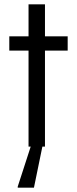

<svg xmlns="http://www.w3.org/2000/svg" viewBox="-20 -678 357 888"><path d="M188 -510H293V-444H188V0H176L137 190H62V185L122 0H112V-444H23V-510H112V-658H188Z"/></svg>

Font: Assailand
Style: Regular
Weight: 400
Designer: Hector Gatti with collaboration of the Omnibus-Type team
Foundry: Omnibus-Type
Version: Version 0.072;October 19, 2019;FontCreator 12.0.0.2547 64-bi